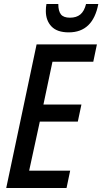

<svg xmlns="http://www.w3.org/2000/svg" viewBox="-20 -935 509 955"><path d="M11 0 162 -714H462L444 -628H241L196 -415H385L367 -330H178L125 -86H329L311 0ZM322 -774Q264 -774 236 -803.5Q208 -833 208 -880Q208 -899 211 -915H270Q270 -880 283 -863.5Q296 -847 328 -847Q360 -847 379.5 -863Q399 -879 408 -915H469Q442 -774 322 -774Z"/></svg>

Font: Noto Sans Condensed Medium
Style: Italic
Weight: 500
Width: 3
Italic angle: -12°
Designer: Monotype Design Team
Foundry: Monotype Imaging Inc.
Version: Version 2.013; ttfautohint (v1.8.4.7-5d5b)